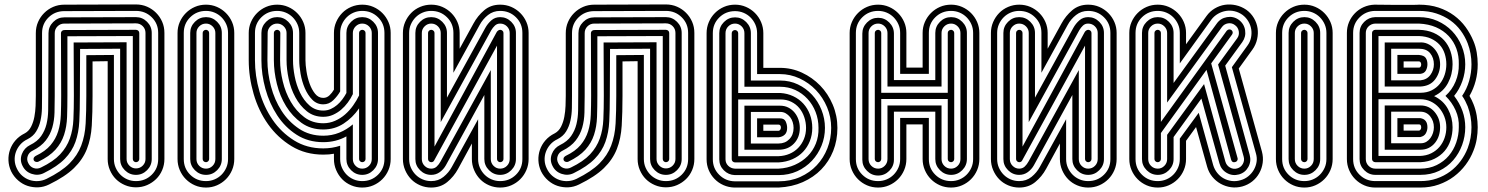

<svg xmlns="http://www.w3.org/2000/svg" viewBox="-20 -715 6687 863"><path d="M396 -284Q396 -209 392.5 -150.5Q389 -92 370.5 -45Q352 2 312.5 40.5Q273 79 201 114Q177 126 152 127Q127 128 104 120.5Q81 113 61.5 96Q42 79 30 55Q19 31 18 6Q17 -19 25 -42Q33 -65 49.5 -84Q66 -103 90 -115L92 -116Q110 -126 120 -146Q130 -166 134.5 -190Q139 -214 140 -239Q141 -264 141 -284V-566Q141 -593 151 -616Q161 -639 178.5 -656.5Q196 -674 219 -684Q242 -694 269 -694L591 -695Q618 -695 641 -685Q664 -675 681.5 -657.5Q699 -640 709 -617Q719 -594 719 -567V0Q719 26 709 49.5Q699 73 681.5 90Q664 107 641 117Q618 127 591 127Q565 127 541.5 117Q518 107 501 90Q484 73 474 49.5Q464 26 464 0V-440L396 -439ZM269 -665Q227 -665 198 -636.5Q169 -608 169 -566V-284Q169 -258 168.5 -229Q168 -200 162 -173Q156 -146 142.5 -124Q129 -102 103 -89Q84 -80 71 -65Q58 -50 51.5 -32Q45 -14 46 5.5Q47 25 56 43Q65 62 80 75Q95 88 113 94Q131 100 150.5 99Q170 98 189 89Q256 56 292 20Q328 -16 345 -60.5Q362 -105 365 -160Q368 -215 368 -284V-467L492 -468V0Q492 21 500 39Q508 57 521.5 70.5Q535 84 553 91.5Q571 99 591 99Q633 99 662 70.5Q691 42 691 0V-567Q691 -609 662 -637.5Q633 -666 591 -666ZM339 -284Q339 -221 336.5 -170Q334 -119 319 -77Q304 -35 271 -1Q238 33 177 63Q151 76 122.5 66.5Q94 57 81 30Q68 4 78.5 -23Q89 -50 115 -63Q148 -79 165 -103.5Q182 -128 189 -157Q196 -186 196.5 -218.5Q197 -251 197 -284L198 -566Q198 -595 219 -616Q240 -637 269 -637L591 -638Q620 -638 641 -617Q662 -596 662 -567V0Q662 29 641 50Q620 71 591 71Q562 71 541 50Q520 29 520 0V-496L340 -495ZM269 -609Q251 -609 238.5 -596.5Q226 -584 226 -566V-284Q226 -245 225 -209Q224 -173 215 -141.5Q206 -110 185.5 -83.5Q165 -57 127 -38Q110 -30 104.5 -13.5Q99 3 107 18Q115 35 131.5 40.5Q148 46 164 38Q220 11 250 -21Q280 -53 294 -92.5Q308 -132 310 -179.5Q312 -227 312 -284L311 -524L549 -525V0Q549 17 561.5 29.5Q574 42 591 42Q609 42 621.5 29.5Q634 17 634 0V-567Q634 -585 621.5 -597.5Q609 -610 591 -610ZM254 -566Q254 -572 258.5 -576Q263 -580 269 -580L591 -581Q597 -581 601.5 -577Q606 -573 606 -567V0Q606 6 601.5 10Q597 14 591 14Q586 14 581.5 10Q577 6 577 0V-553L283 -552V-284Q283 -233 281.5 -189.5Q280 -146 268 -109Q256 -72 229 -42Q202 -12 152 12Q147 14 141 12.5Q135 11 132 6Q127 -6 140 -14Q184 -35 207.5 -63Q231 -91 241.5 -125Q252 -159 253.5 -199Q255 -239 255 -284Z M778 -567Q778 -593 788 -616Q798 -639 815.5 -656.5Q833 -674 856 -684Q879 -694 906 -694Q932 -694 955 -684Q978 -674 995.5 -656.5Q1013 -639 1023 -616Q1033 -593 1033 -567V0Q1033 26 1023 49.5Q1013 73 995.5 90.5Q978 108 955 118Q932 128 906 128Q879 128 856 118Q833 108 815.5 90.5Q798 73 788 49.5Q778 26 778 0ZM806 0Q806 42 835 70.5Q864 99 906 99Q926 99 944 91.5Q962 84 975.5 70.5Q989 57 997 39Q1005 21 1005 0V-567Q1005 -588 997 -606Q989 -624 975.5 -637.5Q962 -651 944 -658.5Q926 -666 906 -666Q864 -666 835 -637.5Q806 -609 806 -567ZM835 -567Q835 -596 856 -617Q877 -638 906 -638Q935 -638 956 -617Q977 -596 977 -567V0Q977 29 956 50Q935 71 906 71Q877 71 856 50Q835 29 835 0ZM863 0Q863 18 875.5 30.5Q888 43 906 43Q923 43 935.5 30.5Q948 18 948 0V-567Q948 -584 935.5 -596.5Q923 -609 906 -609Q888 -609 875.5 -596.5Q863 -584 863 -567ZM891 -567Q891 -573 895.5 -577Q900 -581 906 -581Q911 -581 915.5 -577Q920 -573 920 -567V0Q920 6 915.5 10Q911 14 906 14Q900 14 895.5 10Q891 6 891 0Z M1736 0Q1736 26 1726 49.5Q1716 73 1698.5 90.5Q1681 108 1658 118Q1635 128 1608 128Q1582 128 1558.5 118Q1535 108 1518 90.5Q1501 73 1491 49.5Q1481 26 1481 0V-24Q1461 -20 1433 -20Q1353 -20 1290.5 -58Q1228 -96 1185 -156.5Q1142 -217 1120 -293Q1098 -369 1098 -444V-567Q1098 -593 1108 -616Q1118 -639 1135.5 -656.5Q1153 -674 1176 -684Q1199 -694 1226 -694Q1252 -694 1275 -684Q1298 -674 1315.5 -656.5Q1333 -639 1343 -616Q1353 -593 1353 -567V-444Q1353 -424 1357.5 -395Q1362 -366 1371.5 -339.5Q1381 -313 1396 -294Q1411 -275 1433 -275Q1449 -275 1461 -286.5Q1473 -298 1481 -312V-567Q1481 -593 1491 -616Q1501 -639 1518 -656.5Q1535 -674 1558.5 -684Q1582 -694 1608 -694Q1635 -694 1658 -684Q1681 -674 1698.5 -656.5Q1716 -639 1726 -616Q1736 -593 1736 -567ZM1708 -567Q1708 -609 1679 -637.5Q1650 -666 1608 -666Q1588 -666 1570 -658.5Q1552 -651 1538.5 -637.5Q1525 -624 1517 -606Q1509 -588 1509 -567V-304Q1497 -283 1478 -264.5Q1459 -246 1433 -246Q1404 -246 1383.5 -267Q1363 -288 1350 -318.5Q1337 -349 1331 -383.5Q1325 -418 1325 -444V-567Q1325 -588 1317 -606Q1309 -624 1295.5 -637.5Q1282 -651 1264 -658.5Q1246 -666 1226 -666Q1184 -666 1155 -637.5Q1126 -609 1126 -567V-444Q1126 -375 1146 -304.5Q1166 -234 1205 -177Q1244 -120 1301.5 -84Q1359 -48 1433 -48Q1473 -48 1509 -60V0Q1509 21 1517 39Q1525 57 1538.5 70.5Q1552 84 1570 91.5Q1588 99 1608 99Q1650 99 1679 70.5Q1708 42 1708 0ZM1679 0Q1679 29 1658 50Q1637 71 1608 71Q1579 71 1558 50Q1537 29 1537 0V-102Q1490 -76 1433 -76Q1365 -76 1313 -109.5Q1261 -143 1226 -196.5Q1191 -250 1173 -315.5Q1155 -381 1155 -444V-567Q1155 -596 1176 -617Q1197 -638 1226 -638Q1255 -638 1276 -617Q1297 -596 1297 -567V-444Q1297 -411 1304.5 -372Q1312 -333 1328.5 -298.5Q1345 -264 1371 -241Q1397 -218 1433 -218Q1451 -218 1466.5 -225Q1482 -232 1495 -243Q1508 -254 1518.5 -268Q1529 -282 1537 -297V-567Q1537 -596 1558 -617Q1579 -638 1608 -638Q1637 -638 1658 -617Q1679 -596 1679 -567ZM1651 -567Q1651 -584 1638.5 -596.5Q1626 -609 1608 -609Q1591 -609 1578.5 -596.5Q1566 -584 1566 -567V-292Q1557 -273 1543.5 -254.5Q1530 -236 1513.5 -222Q1497 -208 1477 -199Q1457 -190 1433 -190Q1390 -190 1359 -215Q1328 -240 1307.5 -278Q1287 -316 1277.5 -360.5Q1268 -405 1268 -444V-567Q1268 -584 1255.5 -596.5Q1243 -609 1226 -609Q1208 -609 1195.5 -596.5Q1183 -584 1183 -567L1182 -444Q1182 -387 1198 -326.5Q1214 -266 1245.5 -217Q1277 -168 1324 -136.5Q1371 -105 1433 -105Q1471 -105 1504.5 -118.5Q1538 -132 1566 -156V0Q1566 18 1578.5 30.5Q1591 43 1608 43Q1626 43 1638.5 30.5Q1651 18 1651 0ZM1623 0Q1623 6 1618.5 10Q1614 14 1608 14Q1603 14 1598.5 10Q1594 6 1594 0V-228Q1565 -186 1524.5 -159.5Q1484 -133 1433 -133Q1377 -133 1335.5 -162.5Q1294 -192 1266 -237.5Q1238 -283 1224.5 -338Q1211 -393 1211 -444V-567Q1211 -573 1215.5 -577Q1220 -581 1226 -581Q1231 -581 1235.5 -577Q1240 -573 1240 -567L1239 -444Q1239 -399 1251 -349Q1263 -299 1287 -257.5Q1311 -216 1347.5 -188.5Q1384 -161 1433 -161Q1461 -161 1486 -172Q1511 -183 1531 -200.5Q1551 -218 1567 -240.5Q1583 -263 1594 -286V-567Q1594 -573 1598.5 -577Q1603 -581 1608 -581Q1614 -581 1618.5 -577Q1623 -573 1623 -567Z M2243 0Q2243 6 2238.5 10Q2234 14 2228 14Q2223 14 2218.5 10Q2214 6 2214 0V-510L1931 7Q1927 14 1918 14Q1913 14 1908.5 10Q1904 6 1904 0V-567Q1904 -573 1908.5 -577Q1913 -581 1918 -581Q1924 -581 1928.5 -577Q1933 -573 1933 -567V-56L2211 -568Q2213 -573 2218 -577Q2223 -581 2228 -581Q2234 -581 2238.5 -577Q2243 -573 2243 -567ZM2271 -567Q2271 -584 2258.5 -596.5Q2246 -609 2228 -609Q2214 -609 2204.5 -600Q2195 -591 2188 -579L1961 -166V-567Q1961 -584 1948.5 -596.5Q1936 -609 1918 -609Q1901 -609 1888.5 -596.5Q1876 -584 1876 -567V0Q1876 18 1888.5 30.5Q1901 43 1918 43Q1933 43 1943 33.5Q1953 24 1960 11L2186 -400V0Q2186 18 2198.5 30.5Q2211 43 2228 43Q2246 43 2258.5 30.5Q2271 18 2271 0ZM2299 0Q2299 29 2278 50Q2257 71 2228 71Q2199 71 2178 50Q2157 29 2157 0V-288L1984 28Q1974 46 1957 58.5Q1940 71 1918 71Q1889 71 1868 50Q1847 29 1847 0V-567Q1847 -596 1868 -617Q1889 -638 1918 -638Q1947 -638 1968 -617Q1989 -596 1989 -567V-276L2161 -589Q2172 -609 2188.5 -623.5Q2205 -638 2228 -638Q2257 -638 2278 -617Q2299 -596 2299 -567ZM2328 -567Q2328 -609 2299 -637.5Q2270 -666 2228 -666Q2197 -666 2173.5 -647.5Q2150 -629 2136 -603L2018 -388V-567Q2018 -609 1989 -637.5Q1960 -666 1918 -666Q1898 -666 1880 -658.5Q1862 -651 1848.5 -637.5Q1835 -624 1827 -606Q1819 -588 1819 -567V0Q1819 21 1827 39Q1835 57 1848.5 70.5Q1862 84 1880 91.5Q1898 99 1918 99Q1950 99 1973.5 80Q1997 61 2011 35L2129 -179V0Q2129 21 2137 39Q2145 57 2158.5 70.5Q2172 84 2190 91.5Q2208 99 2228 99Q2270 99 2299 70.5Q2328 42 2328 0ZM2356 0Q2356 26 2346 49.5Q2336 73 2318.5 90.5Q2301 108 2278 118Q2255 128 2228 128Q2202 128 2178.5 118Q2155 108 2138 90.5Q2121 73 2111 49.5Q2101 26 2101 0V-70L2039 44Q2020 79 1990 103.5Q1960 128 1918 128Q1892 128 1868.5 118Q1845 108 1828 90.5Q1811 73 1801 49.5Q1791 26 1791 0V-567Q1791 -593 1801 -616Q1811 -639 1828 -656.5Q1845 -674 1868.5 -684Q1892 -694 1918 -694Q1945 -694 1968 -684Q1991 -674 2008.5 -656.5Q2026 -639 2036 -616Q2046 -593 2046 -567V-496L2108 -609Q2127 -644 2156.5 -669Q2186 -694 2228 -694Q2255 -694 2278 -684Q2301 -674 2318.5 -656.5Q2336 -639 2346 -616Q2356 -593 2356 -567Z M2778 -284Q2778 -209 2774.5 -150.5Q2771 -92 2752.5 -45Q2734 2 2694.5 40.5Q2655 79 2583 114Q2559 126 2534 127Q2509 128 2486 120.5Q2463 113 2443.5 96Q2424 79 2412 55Q2401 31 2400 6Q2399 -19 2407 -42Q2415 -65 2431.5 -84Q2448 -103 2472 -115L2474 -116Q2492 -126 2502 -146Q2512 -166 2516.5 -190Q2521 -214 2522 -239Q2523 -264 2523 -284V-566Q2523 -593 2533 -616Q2543 -639 2560.5 -656.5Q2578 -674 2601 -684Q2624 -694 2651 -694L2973 -695Q3000 -695 3023 -685Q3046 -675 3063.5 -657.5Q3081 -640 3091 -617Q3101 -594 3101 -567V0Q3101 26 3091 49.5Q3081 73 3063.5 90Q3046 107 3023 117Q3000 127 2973 127Q2947 127 2923.5 117Q2900 107 2883 90Q2866 73 2856 49.5Q2846 26 2846 0V-440L2778 -439ZM2651 -665Q2609 -665 2580 -636.5Q2551 -608 2551 -566V-284Q2551 -258 2550.5 -229Q2550 -200 2544 -173Q2538 -146 2524.5 -124Q2511 -102 2485 -89Q2466 -80 2453 -65Q2440 -50 2433.5 -32Q2427 -14 2428 5.5Q2429 25 2438 43Q2447 62 2462 75Q2477 88 2495 94Q2513 100 2532.5 99Q2552 98 2571 89Q2638 56 2674 20Q2710 -16 2727 -60.5Q2744 -105 2747 -160Q2750 -215 2750 -284V-467L2874 -468V0Q2874 21 2882 39Q2890 57 2903.5 70.5Q2917 84 2935 91.5Q2953 99 2973 99Q3015 99 3044 70.5Q3073 42 3073 0V-567Q3073 -609 3044 -637.5Q3015 -666 2973 -666ZM2721 -284Q2721 -221 2718.5 -170Q2716 -119 2701 -77Q2686 -35 2653 -1Q2620 33 2559 63Q2533 76 2504.5 66.5Q2476 57 2463 30Q2450 4 2460.5 -23Q2471 -50 2497 -63Q2530 -79 2547 -103.5Q2564 -128 2571 -157Q2578 -186 2578.5 -218.5Q2579 -251 2579 -284L2580 -566Q2580 -595 2601 -616Q2622 -637 2651 -637L2973 -638Q3002 -638 3023 -617Q3044 -596 3044 -567V0Q3044 29 3023 50Q3002 71 2973 71Q2944 71 2923 50Q2902 29 2902 0V-496L2722 -495ZM2651 -609Q2633 -609 2620.5 -596.5Q2608 -584 2608 -566V-284Q2608 -245 2607 -209Q2606 -173 2597 -141.5Q2588 -110 2567.5 -83.5Q2547 -57 2509 -38Q2492 -30 2486.5 -13.5Q2481 3 2489 18Q2497 35 2513.5 40.5Q2530 46 2546 38Q2602 11 2632 -21Q2662 -53 2676 -92.5Q2690 -132 2692 -179.5Q2694 -227 2694 -284L2693 -524L2931 -525V0Q2931 17 2943.5 29.5Q2956 42 2973 42Q2991 42 3003.5 29.5Q3016 17 3016 0V-567Q3016 -585 3003.5 -597.5Q2991 -610 2973 -610ZM2636 -566Q2636 -572 2640.5 -576Q2645 -580 2651 -580L2973 -581Q2979 -581 2983.5 -577Q2988 -573 2988 -567V0Q2988 6 2983.5 10Q2979 14 2973 14Q2968 14 2963.5 10Q2959 6 2959 0V-553L2665 -552V-284Q2665 -233 2663.5 -189.5Q2662 -146 2650 -109Q2638 -72 2611 -42Q2584 -12 2534 12Q2529 14 2523 12.5Q2517 11 2514 6Q2509 -6 2522 -14Q2566 -35 2589.5 -63Q2613 -91 2623.5 -125Q2634 -159 2635.5 -199Q2637 -239 2637 -284Z M3298 -268V-13H3480Q3506 -14 3528.5 -23.5Q3551 -33 3567.5 -50Q3584 -67 3593.5 -90Q3603 -113 3603 -140Q3603 -165 3595 -188.5Q3587 -212 3572.5 -229.5Q3558 -247 3536.5 -257.5Q3515 -268 3488 -268ZM3269 -566Q3269 -572 3273.5 -576Q3278 -580 3284 -580Q3289 -580 3293.5 -576Q3298 -572 3298 -566V-297H3488Q3519 -295 3545.5 -282.5Q3572 -270 3591 -249Q3610 -228 3620.5 -200Q3631 -172 3631 -140Q3631 -108 3620 -80.5Q3609 -53 3589.5 -32.5Q3570 -12 3542 0.5Q3514 13 3480 15H3284Q3278 15 3273.5 11Q3269 7 3269 1ZM3486 -240Q3507 -240 3523.5 -231.5Q3540 -223 3551.5 -209Q3563 -195 3569 -177Q3575 -159 3575 -140Q3575 -97 3548.5 -69.5Q3522 -42 3480 -42H3326V-240ZM3241 1Q3241 18 3253 30Q3265 42 3283 43H3480Q3519 41 3552.5 26Q3586 11 3610 -13Q3634 -37 3647 -69.5Q3660 -102 3659 -140Q3659 -178 3646 -211.5Q3633 -245 3609.5 -270.5Q3586 -296 3554.5 -310.5Q3523 -325 3487 -325H3326V-566Q3326 -584 3313.5 -596.5Q3301 -609 3284 -609Q3266 -609 3253.5 -596.5Q3241 -584 3241 -566ZM3355 -212V-70H3480Q3509 -70 3528 -89.5Q3547 -109 3547 -140Q3547 -153 3543 -166Q3539 -179 3531 -189Q3523 -199 3512 -205.5Q3501 -212 3487 -212ZM3213 -566Q3213 -595 3234 -616Q3255 -637 3284 -637Q3313 -637 3334 -616Q3355 -595 3355 -566V-353H3487Q3530 -353 3566.5 -335.5Q3603 -318 3630 -289Q3657 -260 3672.5 -221Q3688 -182 3688 -140Q3688 -98 3672.5 -60Q3657 -22 3629.5 7.5Q3602 37 3563.5 54.5Q3525 72 3480 72H3283Q3254 71 3233.5 50.5Q3213 30 3213 1ZM3486 -183Q3505 -183 3511.5 -169Q3518 -155 3518 -140Q3518 -120 3507.5 -110Q3497 -100 3480 -98H3383V-183ZM3184 1Q3184 42 3212.5 70.5Q3241 99 3282 100H3480Q3533 100 3576.5 80.5Q3620 61 3651 28Q3682 -5 3699 -48.5Q3716 -92 3716 -140Q3716 -189 3697.5 -233Q3679 -277 3647.5 -310Q3616 -343 3574 -362.5Q3532 -382 3486 -382H3383V-566Q3383 -587 3375 -605Q3367 -623 3353.5 -636.5Q3340 -650 3322 -657.5Q3304 -665 3284 -665Q3242 -665 3213 -636.5Q3184 -608 3184 -566ZM3411 -155V-127H3480Q3485 -128 3487.5 -132.5Q3490 -137 3490 -142Q3490 -147 3487.5 -151Q3485 -155 3479 -155ZM3156 -566Q3156 -592 3166 -615.5Q3176 -639 3193.5 -656.5Q3211 -674 3234 -684Q3257 -694 3284 -694Q3310 -694 3333 -684Q3356 -674 3373.5 -656.5Q3391 -639 3401 -615.5Q3411 -592 3411 -566V-410H3486Q3538 -410 3584.5 -388.5Q3631 -367 3666.5 -330.5Q3702 -294 3723 -244.5Q3744 -195 3744 -140Q3744 -84 3725 -36.5Q3706 11 3671.5 46.5Q3637 82 3588.5 103.5Q3540 125 3480 128H3280Q3254 127 3231.5 117Q3209 107 3192 89.5Q3175 72 3165.5 49.5Q3156 27 3156 1Z M3799 -567Q3799 -593 3809 -616Q3819 -639 3836.5 -656.5Q3854 -674 3877 -684Q3900 -694 3927 -694Q3953 -694 3976 -684Q3999 -674 4016.5 -656.5Q4034 -639 4044 -616Q4054 -593 4054 -567V-411H4127V-567Q4127 -593 4137 -616Q4147 -639 4164.5 -656.5Q4182 -674 4205 -684Q4228 -694 4255 -694Q4281 -694 4304 -684Q4327 -674 4344.5 -656.5Q4362 -639 4372 -616Q4382 -593 4382 -567V0Q4382 26 4372 49.5Q4362 73 4344.5 90.5Q4327 108 4304 118Q4281 128 4255 128Q4228 128 4205 118Q4182 108 4164.5 90.5Q4147 73 4137 49.5Q4127 26 4127 0V-156H4054V0Q4054 26 4044 49.5Q4034 73 4016.5 90.5Q3999 108 3976 118Q3953 128 3927 128Q3900 128 3877 118Q3854 108 3836.5 90.5Q3819 73 3809 49.5Q3799 26 3799 0ZM3827 0Q3827 42 3856 70.5Q3885 99 3927 99Q3947 99 3965 91.5Q3983 84 3996.5 70.5Q4010 57 4018 39Q4026 21 4026 0V-185H4155V0Q4155 42 4184 70.5Q4213 99 4255 99Q4275 99 4293 91.5Q4311 84 4324.5 70.5Q4338 57 4346 39Q4354 21 4354 0V-567Q4354 -588 4346 -606Q4338 -624 4324.5 -637.5Q4311 -651 4293 -658.5Q4275 -666 4255 -666Q4213 -666 4184 -637.5Q4155 -609 4155 -567V-383H4026V-567Q4026 -588 4018 -606Q4010 -624 3996.5 -637.5Q3983 -651 3965 -658.5Q3947 -666 3927 -666Q3885 -666 3856 -637.5Q3827 -609 3827 -567ZM3856 -564Q3856 -593 3877 -614Q3898 -635 3927 -635Q3956 -635 3977 -614Q3998 -593 3998 -564V-355H4184V-567Q4184 -596 4205 -617Q4226 -638 4255 -638Q4284 -638 4305 -617Q4326 -596 4326 -567V0Q4326 29 4305 50Q4284 71 4255 71Q4226 71 4205 50Q4184 29 4184 0V-213H3998V3Q3998 32 3977 53Q3956 74 3927 74Q3898 74 3877 53Q3856 32 3856 3ZM3884 0Q3884 18 3896.5 30.5Q3909 43 3927 43Q3944 43 3956.5 30.5Q3969 18 3969 0V-241H4212V0Q4212 18 4224.5 30.5Q4237 43 4255 43Q4272 43 4284.5 30.5Q4297 18 4297 0V-567Q4297 -584 4284.5 -596.5Q4272 -609 4255 -609Q4237 -609 4224.5 -596.5Q4212 -584 4212 -567V-326H3969V-567Q3969 -584 3956.5 -596.5Q3944 -609 3927 -609Q3909 -609 3896.5 -596.5Q3884 -584 3884 -567ZM3912 -567Q3912 -573 3916.5 -577Q3921 -581 3927 -581Q3932 -581 3936.5 -577Q3941 -573 3941 -567V-298H4240V-567Q4240 -573 4244.5 -577Q4249 -581 4255 -581Q4260 -581 4264.5 -577Q4269 -573 4269 -567V0Q4269 6 4264.5 10Q4260 14 4255 14Q4249 14 4244.5 10Q4240 6 4240 0V-270H3941V0Q3941 6 3936.5 10Q3932 14 3927 14Q3921 14 3916.5 10Q3912 6 3912 0Z M4886 0Q4886 6 4881.5 10Q4877 14 4871 14Q4866 14 4861.5 10Q4857 6 4857 0V-510L4574 7Q4570 14 4561 14Q4556 14 4551.5 10Q4547 6 4547 0V-567Q4547 -573 4551.5 -577Q4556 -581 4561 -581Q4567 -581 4571.5 -577Q4576 -573 4576 -567V-56L4854 -568Q4856 -573 4861 -577Q4866 -581 4871 -581Q4877 -581 4881.5 -577Q4886 -573 4886 -567ZM4914 -567Q4914 -584 4901.5 -596.5Q4889 -609 4871 -609Q4857 -609 4847.5 -600Q4838 -591 4831 -579L4604 -166V-567Q4604 -584 4591.5 -596.5Q4579 -609 4561 -609Q4544 -609 4531.5 -596.5Q4519 -584 4519 -567V0Q4519 18 4531.5 30.5Q4544 43 4561 43Q4576 43 4586 33.5Q4596 24 4603 11L4829 -400V0Q4829 18 4841.5 30.5Q4854 43 4871 43Q4889 43 4901.5 30.5Q4914 18 4914 0ZM4942 0Q4942 29 4921 50Q4900 71 4871 71Q4842 71 4821 50Q4800 29 4800 0V-288L4627 28Q4617 46 4600 58.5Q4583 71 4561 71Q4532 71 4511 50Q4490 29 4490 0V-567Q4490 -596 4511 -617Q4532 -638 4561 -638Q4590 -638 4611 -617Q4632 -596 4632 -567V-276L4804 -589Q4815 -609 4831.5 -623.5Q4848 -638 4871 -638Q4900 -638 4921 -617Q4942 -596 4942 -567ZM4971 -567Q4971 -609 4942 -637.5Q4913 -666 4871 -666Q4840 -666 4816.5 -647.5Q4793 -629 4779 -603L4661 -388V-567Q4661 -609 4632 -637.5Q4603 -666 4561 -666Q4541 -666 4523 -658.5Q4505 -651 4491.5 -637.5Q4478 -624 4470 -606Q4462 -588 4462 -567V0Q4462 21 4470 39Q4478 57 4491.5 70.5Q4505 84 4523 91.5Q4541 99 4561 99Q4593 99 4616.5 80Q4640 61 4654 35L4772 -179V0Q4772 21 4780 39Q4788 57 4801.5 70.5Q4815 84 4833 91.5Q4851 99 4871 99Q4913 99 4942 70.5Q4971 42 4971 0ZM4999 0Q4999 26 4989 49.5Q4979 73 4961.5 90.5Q4944 108 4921 118Q4898 128 4871 128Q4845 128 4821.5 118Q4798 108 4781 90.5Q4764 73 4754 49.5Q4744 26 4744 0V-70L4682 44Q4663 79 4633 103.5Q4603 128 4561 128Q4535 128 4511.5 118Q4488 108 4471 90.5Q4454 73 4444 49.5Q4434 26 4434 0V-567Q4434 -593 4444 -616Q4454 -639 4471 -656.5Q4488 -674 4511.5 -684Q4535 -694 4561 -694Q4588 -694 4611 -684Q4634 -674 4651.5 -656.5Q4669 -639 4679 -616Q4689 -593 4689 -567V-496L4751 -609Q4770 -644 4799.5 -669Q4829 -694 4871 -694Q4898 -694 4921 -684Q4944 -674 4961.5 -656.5Q4979 -639 4989 -616Q4999 -593 4999 -567Z M5056 -567Q5056 -593 5066 -616Q5076 -639 5093.5 -656.5Q5111 -674 5134 -684Q5157 -694 5184 -694Q5210 -694 5233 -684Q5256 -674 5273.5 -656.5Q5291 -639 5301 -616Q5311 -593 5311 -567V-516L5403 -643Q5418 -664 5440 -677Q5462 -690 5486 -693.5Q5510 -697 5535 -691.5Q5560 -686 5582 -671Q5603 -656 5616 -634Q5629 -612 5632.5 -588Q5636 -564 5630.5 -539Q5625 -514 5610 -493L5548 -407L5652 -34Q5659 -8 5655.5 17Q5652 42 5640 63.5Q5628 85 5608.5 100.5Q5589 116 5564 123Q5538 130 5513 126.5Q5488 123 5466.5 111Q5445 99 5429 79.5Q5413 60 5406 35L5356 -144L5311 -82V0Q5311 26 5301 49.5Q5291 73 5273.5 90.5Q5256 108 5233 118Q5210 128 5184 128Q5157 128 5134 118Q5111 108 5093.5 90.5Q5076 73 5066 49.5Q5056 26 5056 0ZM5084 0Q5084 42 5113 70.5Q5142 99 5184 99Q5204 99 5222 91.5Q5240 84 5253.5 70.5Q5267 57 5275 39Q5283 21 5283 0V-92L5368 -208L5433 27Q5439 47 5451.5 62.5Q5464 78 5480.5 87Q5497 96 5516.5 98.5Q5536 101 5556 95Q5575 90 5590.5 77.5Q5606 65 5615.5 48.5Q5625 32 5628 13Q5631 -6 5625 -26L5517 -413L5587 -510Q5599 -526 5603 -545.5Q5607 -565 5604 -583.5Q5601 -602 5591 -619Q5581 -636 5565 -648Q5548 -660 5529 -664.5Q5510 -669 5491 -666Q5472 -663 5454.5 -653Q5437 -643 5425 -627L5283 -430V-567Q5283 -588 5275 -606Q5267 -624 5253.5 -637.5Q5240 -651 5222 -658.5Q5204 -666 5184 -666Q5142 -666 5113 -637.5Q5084 -609 5084 -567ZM5113 -567Q5113 -596 5134 -617Q5155 -638 5184 -638Q5213 -638 5234 -617Q5255 -596 5255 -567V-342L5449 -609Q5466 -633 5495 -638Q5524 -643 5548 -626Q5572 -608 5576.5 -579Q5581 -550 5564 -526L5487 -420L5597 -19Q5605 10 5591 35.5Q5577 61 5549 69Q5520 77 5494.5 62.5Q5469 48 5461 19L5380 -272L5255 -99V0Q5255 29 5234 50Q5213 71 5184 71Q5155 71 5134 50Q5113 29 5113 0ZM5141 0Q5141 18 5153.5 30.5Q5166 43 5184 43Q5201 43 5213.5 30.5Q5226 18 5226 0V-109L5392 -337L5488 12Q5493 29 5508.5 38Q5524 47 5541 42Q5558 37 5566.5 21.5Q5575 6 5570 -11L5455 -425L5541 -543Q5551 -557 5548 -574.5Q5545 -592 5531 -602Q5517 -613 5499.5 -610Q5482 -607 5472 -593L5226 -254V-567Q5226 -584 5213.5 -596.5Q5201 -609 5184 -609Q5166 -609 5153.5 -596.5Q5141 -584 5141 -567ZM5169 -567Q5169 -573 5173.5 -577Q5178 -581 5184 -581Q5189 -581 5193.5 -577Q5198 -573 5198 -567V-167L5494 -577Q5504 -587 5515 -580Q5525 -571 5518 -560L5424 -430L5543 -3Q5544 2 5541 7Q5538 12 5533 13Q5519 18 5514 4L5403 -401L5198 -117V0Q5198 6 5193.5 10Q5189 14 5184 14Q5178 14 5173.5 10Q5169 6 5169 0Z M5715 -567Q5715 -593 5725 -616Q5735 -639 5752.5 -656.5Q5770 -674 5793 -684Q5816 -694 5843 -694Q5869 -694 5892 -684Q5915 -674 5932.5 -656.5Q5950 -639 5960 -616Q5970 -593 5970 -567V0Q5970 26 5960 49.5Q5950 73 5932.5 90.5Q5915 108 5892 118Q5869 128 5843 128Q5816 128 5793 118Q5770 108 5752.5 90.5Q5735 73 5725 49.5Q5715 26 5715 0ZM5743 0Q5743 42 5772 70.5Q5801 99 5843 99Q5863 99 5881 91.5Q5899 84 5912.5 70.5Q5926 57 5934 39Q5942 21 5942 0V-567Q5942 -588 5934 -606Q5926 -624 5912.5 -637.5Q5899 -651 5881 -658.5Q5863 -666 5843 -666Q5801 -666 5772 -637.5Q5743 -609 5743 -567ZM5772 -567Q5772 -596 5793 -617Q5814 -638 5843 -638Q5872 -638 5893 -617Q5914 -596 5914 -567V0Q5914 29 5893 50Q5872 71 5843 71Q5814 71 5793 50Q5772 29 5772 0ZM5800 0Q5800 18 5812.5 30.5Q5825 43 5843 43Q5860 43 5872.5 30.5Q5885 18 5885 0V-567Q5885 -584 5872.5 -596.5Q5860 -609 5843 -609Q5825 -609 5812.5 -596.5Q5800 -584 5800 -567ZM5828 -567Q5828 -573 5832.5 -577Q5837 -581 5843 -581Q5848 -581 5852.5 -577Q5857 -573 5857 -567V0Q5857 6 5852.5 10Q5848 14 5843 14Q5837 14 5832.5 10Q5828 6 5828 0Z M6358 -411Q6363 -411 6365.5 -415.5Q6368 -420 6368 -425Q6368 -430 6365.5 -434.5Q6363 -439 6358 -439H6289V-411ZM6034 -567Q6034 -593 6043.5 -615.5Q6053 -638 6070 -655.5Q6087 -673 6109.5 -683Q6132 -693 6158 -694Q6214 -693 6258 -693Q6277 -693 6295 -693Q6313 -693 6327 -693Q6341 -693 6349.5 -693.5Q6358 -694 6358 -694Q6407 -694 6446 -681Q6485 -668 6515.5 -645.5Q6546 -623 6567.5 -593.5Q6589 -564 6603 -530Q6613 -506 6617.5 -479.5Q6622 -453 6622 -426Q6622 -348 6585 -284Q6596 -265 6603 -247Q6613 -222 6617.5 -195.5Q6622 -169 6622 -143Q6622 -116 6617.5 -89.5Q6613 -63 6603 -38Q6590 -4 6567.5 26Q6545 56 6515 78.5Q6485 101 6447 114.5Q6409 128 6364 128H6162Q6135 128 6112 118Q6089 108 6071.5 90.5Q6054 73 6044 49.5Q6034 26 6034 0V-5ZM6358 -128Q6362 -128 6365 -132.5Q6368 -137 6368 -142Q6368 -147 6366 -151.5Q6364 -156 6358 -156H6289V-128ZM6261 -383V-468H6358Q6381 -466 6388.5 -454.5Q6396 -443 6396 -426Q6396 -411 6389 -398Q6382 -385 6364 -383ZM6062 -4V0Q6062 42 6091 70.5Q6120 99 6162 99H6364Q6404 99 6437.5 87.5Q6471 76 6498 56Q6525 36 6545 9Q6565 -18 6577 -49Q6594 -94 6594 -143Q6594 -191 6577 -237Q6572 -249 6566 -261Q6560 -273 6552 -284Q6573 -315 6583.5 -351.5Q6594 -388 6594 -426Q6594 -475 6577 -520Q6565 -551 6545.5 -577.5Q6526 -604 6498.5 -623.5Q6471 -643 6436 -654.5Q6401 -666 6358 -666H6160Q6119 -665 6090.5 -636.5Q6062 -608 6062 -567ZM6261 -99V-184H6364Q6396 -179 6396 -143Q6396 -129 6389 -116Q6382 -103 6364 -99ZM6365 -354Q6394 -357 6409.5 -378.5Q6425 -400 6425 -426Q6425 -455 6408.5 -475.5Q6392 -496 6358 -496H6233V-354ZM6091 -567Q6091 -596 6111.5 -616.5Q6132 -637 6161 -638H6358Q6403 -638 6441 -621Q6479 -604 6506.5 -575.5Q6534 -547 6550 -508Q6566 -469 6566 -426Q6566 -388 6553 -350.5Q6540 -313 6516 -284Q6566 -219 6566 -143Q6566 -102 6552 -63.5Q6538 -25 6512 5Q6486 35 6448.5 53Q6411 71 6364 71H6162Q6133 71 6112 50Q6091 29 6091 0V-6ZM6365 -71Q6380 -71 6391 -77.5Q6402 -84 6409.5 -94.5Q6417 -105 6421 -117.5Q6425 -130 6425 -143Q6425 -171 6408.5 -192Q6392 -213 6364 -213H6233V-71ZM6119 0Q6119 18 6131.5 30.5Q6144 43 6162 43H6165H6364Q6405 43 6437.5 27Q6470 11 6492 -15Q6514 -41 6525.5 -74.5Q6537 -108 6537 -143Q6539 -183 6522.5 -219.5Q6506 -256 6477 -284Q6507 -311 6522.5 -348.5Q6538 -386 6537 -426Q6538 -463 6526.5 -495.5Q6515 -528 6491.5 -553Q6468 -578 6434.5 -592.5Q6401 -607 6358 -609H6161Q6143 -608 6131 -596Q6119 -584 6119 -567ZM6204 -42V-241H6365Q6404 -241 6428.5 -211.5Q6453 -182 6453 -143Q6453 -124 6447.5 -106Q6442 -88 6430.5 -73.5Q6419 -59 6402.5 -50.5Q6386 -42 6364 -42ZM6358 -524Q6379 -526 6396 -518.5Q6413 -511 6426 -497Q6439 -483 6446 -464.5Q6453 -446 6453 -426Q6453 -388 6430.5 -358Q6408 -328 6364 -326H6204V-524ZM6365 -298Q6393 -298 6415 -309Q6437 -320 6451.5 -338Q6466 -356 6473.5 -379Q6481 -402 6481 -426Q6481 -451 6473.5 -474Q6466 -497 6450.5 -514Q6435 -531 6412 -541.5Q6389 -552 6358 -553H6176V-298ZM6147 -567Q6147 -573 6151.5 -577Q6156 -581 6162 -581H6358Q6395 -580 6423.5 -567.5Q6452 -555 6471 -534Q6490 -513 6499.5 -485Q6509 -457 6509 -426Q6509 -381 6488.5 -342Q6468 -303 6426 -283Q6468 -263 6488.5 -224.5Q6509 -186 6509 -143Q6509 -113 6500 -85Q6491 -57 6473 -36Q6455 -15 6428 -1.5Q6401 12 6366 14H6162Q6156 14 6151.5 10Q6147 6 6147 0V-2ZM6362 -14Q6391 -15 6413 -26Q6435 -37 6450 -54.5Q6465 -72 6473 -95Q6481 -118 6481 -143Q6481 -168 6472 -191Q6463 -214 6447.5 -231.5Q6432 -249 6410.5 -259Q6389 -269 6364 -269H6176V-14Z"/></svg>

Font: Zschusch
Style: Regular
Weight: 400
Designer: Peter Wiegel
Foundry: Peter Wiegel